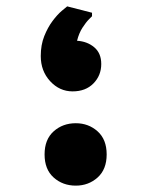

<svg xmlns="http://www.w3.org/2000/svg" viewBox="-20 -578 468 603"><path d="M208 -291Q167 -291 137.5 -323Q108 -355 108 -402Q108 -437 119 -464.5Q130 -492 145 -512Q160 -532 173.5 -543.5Q187 -555 191 -558L269 -538V-527Q269 -527 259.5 -517.5Q250 -508 239 -491Q228 -474 222 -450Q254 -448 276 -429.5Q298 -411 298 -377Q298 -341 273.5 -316Q249 -291 208 -291ZM120 -93Q120 -140 148.5 -165.5Q177 -191 218 -191Q258 -191 286.5 -165.5Q315 -140 315 -93Q315 -46 286.5 -20.5Q258 5 218 5Q177 5 148.5 -20.5Q120 -46 120 -93Z"/></svg>

Font: Kufam
Style: Bold
Weight: 700
Designer: Wael Morcos, Artur Schmal
Foundry: Original Type
Version: Version 1.300; ttfautohint (v1.8.3)